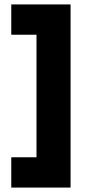

<svg xmlns="http://www.w3.org/2000/svg" viewBox="-20 -752 396 868"><path d="M31 96V-41H145V-595H31V-732H299V96Z"/></svg>

Font: Outfit Black
Style: Regular
Weight: 900
Designer: Rodrigo Fuenzalida
Foundry: fragTYPE
Version: Version 1.100; ttfautohint (v1.8.4.7-5d5b)